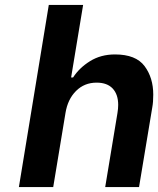

<svg xmlns="http://www.w3.org/2000/svg" viewBox="-20 -763 645 783"><path d="M179 -743H319L270 -447H278Q303 -486 347 -513.5Q391 -541 449 -541Q534 -541 569.5 -493.5Q605 -446 605 -377Q605 -346 601 -325L547 0H409L459 -302Q462 -320 462 -335Q462 -378 439.5 -402Q417 -426 374 -426Q324 -426 290 -392Q256 -358 247 -302L197 0H57Z"/></svg>

Font: Be Vietnam
Style: Bold Italic
Weight: 700
Italic angle: -9.66701°
Designer: Gabriel Lam
Foundry: TypeRant
Version: Version 3.000